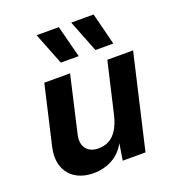

<svg xmlns="http://www.w3.org/2000/svg" viewBox="-135 -843 876 959"><g transform="rotate(-20 303.0 -363.5)"><path d="M200 9Q146 9 107 -14.5Q68 -38 52 -82Q36 -126 50 -188L122 -500H259L191 -204Q179 -154 200.5 -126.5Q222 -99 265 -99Q316 -99 348 -133Q380 -167 395 -233L457 -500H594L478 0H357L371 -88Q345 -40 300 -15.5Q255 9 200 9ZM285 -736 329 -566H234L167 -736ZM470 -736 513 -566H418L351 -736Z"/></g></svg>

Font: Work Sans SemiBold
Style: Italic
Weight: 600
Italic angle: -13°
Designer: Wei Huang
Foundry: Wei Huang
Version: Version 2.012; ttfautohint (v1.8.3)